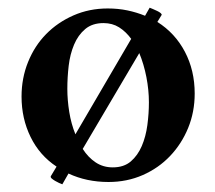

<svg xmlns="http://www.w3.org/2000/svg" viewBox="-20 -466 560 499"><path d="M249 -406Q220 -406 201.5 -390.5Q183 -375 172.5 -350Q162 -325 158.5 -295Q155 -265 155 -235Q155 -206 160 -175Q165 -144 176 -117L321 -365Q307 -384 289.5 -395Q272 -406 249 -406ZM195 -79Q209 -57 228.5 -44Q248 -31 273 -31Q302 -31 320 -46.5Q338 -62 348.5 -86.5Q359 -111 363 -141Q367 -171 367 -200Q367 -232 360.5 -265.5Q354 -299 342 -328ZM260 -444Q287 -444 311 -439Q335 -434 357 -425L369 -446Q372 -445 377.5 -442.5Q383 -440 388.5 -437.5Q394 -435 397.5 -432Q401 -429 400 -427L389 -409Q435 -380 460.5 -331.5Q486 -283 486 -223Q486 -175 469 -133.5Q452 -92 422 -60.5Q392 -29 351 -11Q310 7 262 7Q205 7 158 -15L142 13Q139 12 133.5 9.5Q128 7 123 4Q118 1 114.5 -2Q111 -5 112 -8L127 -33Q83 -62 59.5 -110Q36 -158 36 -215Q36 -263 53 -305Q70 -347 100 -377.5Q130 -408 171 -426Q212 -444 260 -444Z"/></svg>

Font: Vermiglione SemiBold
Style: Regular
Weight: 600
Version: Version 1.000